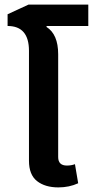

<svg xmlns="http://www.w3.org/2000/svg" viewBox="-20 -805 404 835"><path d="M106 -432H233V-569Q233 -656 182 -688L183 -692H364V-785H104L13 -743V-692Q106 -692 106 -584ZM234 10Q281 10 320 -8L306 -91Q290 -85 271 -85Q233 -85 233 -122V-517H106V-106Q106 -45 141 -17.5Q176 10 234 10Z"/></svg>

Font: Noto Sans Thai UI Semi
Style: Regular
Weight: 600
Designer: Monotype Design Team
Foundry: Monotype Imaging Inc.
Version: Version 1.901